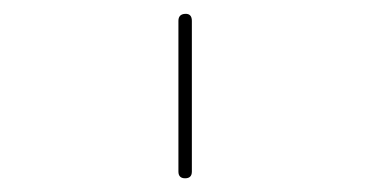

<svg xmlns="http://www.w3.org/2000/svg" viewBox="-20 -800 540 280"><path d="M240.2 -549.8V-769.5Q240.2 -779.3 250 -779.8Q259.8 -780.3 259.8 -769.5V-549.8Q259.8 -540 250 -540Q240.2 -540 240.2 -549.8Z"/></svg>

Font: Rounded Mgen+ 1mn thin
Style: Regular
Weight: 100
Designer: [Source Han Sans]
Ryoko NISHIZUKA  (kana & ideographs); Paul D. Hunt (Latin, Greek & Cyrillic); Wenlong ZHANG  (bopomofo
Version: Version 1.059.20150602